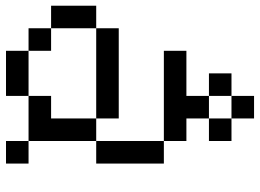

<svg xmlns="http://www.w3.org/2000/svg" viewBox="-136 -750 886 655"><g transform="rotate(90 307.5 -423.0)"><path d="M384.6 -769.2H307.7V-846.2H384.6ZM384.6 -692.3V-769.2H461.5V-692.3ZM307.7 -692.3H384.6V-615.4H307.7ZM230.8 -769.2H307.7V-692.3H230.8ZM153.8 0V-76.9H307.7V0ZM461.5 0V-76.9H538.5V0ZM76.9 -76.9V-153.8H153.8V-76.9ZM0 -153.8V-307.7H76.9V-153.8ZM307.7 -76.9V-153.8H384.6V-307.7H461.5V-76.9ZM76.9 -307.7V-384.6H384.6V-307.7ZM461.5 -307.7V-538.5H538.5V-307.7ZM153.8 -538.5V-615.4H461.5V-538.5Z"/></g></svg>

Font: Mintsoda - Lime Green 13x16
Style: Regular
Weight: 400
Designer: Mintsoda-15
Version: Version 1.0